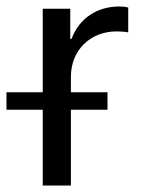

<svg xmlns="http://www.w3.org/2000/svg" viewBox="-53 -573 439 593"><path d="M79 0H166V-234H279V-288H166V-336C166 -418 226 -476 307 -476C320 -476 333 -475 343 -473V-550C334 -552 326 -553 316 -553C247 -553 192 -517 168 -453H164V-546H79V-288H-33V-234H79Z"/></svg>

Font: Wafeq
Style: Regular
Weight: 400
Designer: Rasmus Andersson & Azza Alameddine
Foundry: Google & TypeTogether
Version: Version 3.000;FEAKit 1.0